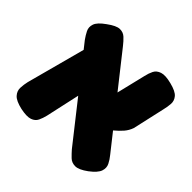

<svg xmlns="http://www.w3.org/2000/svg" viewBox="-157 -744 911 911"><g transform="rotate(45 298.5 -288.5)"><path d="M525 -10Q488 17 464.5 17Q441 17 425.5 2Q410 -13 396 -29L73 -439Q60 -457 50.5 -476Q41 -495 48.5 -517Q56 -539 93 -565Q131 -593 153.5 -593.5Q176 -594 191.5 -579.5Q207 -565 221 -547L544 -138Q558 -121 567.5 -102Q577 -83 569.5 -60.5Q562 -38 525 -10ZM92 5Q48 -5 32 -22.5Q16 -40 17 -62.5Q18 -85 23 -106L109 -427L265 -353L200 -58Q195 -37 186.5 -19Q178 -1 156.5 6.5Q135 14 92 5ZM415 -178 335 -274 394 -518Q399 -541 408 -559Q417 -577 439.5 -584.5Q462 -592 505 -581Q549 -570 563.5 -552.5Q578 -535 576.5 -513.5Q575 -492 569 -468L533 -308Q525 -285 509.5 -267Q494 -249 470.5 -229.5Q447 -210 415 -178Z"/></g></svg>

Font: Fredoka SemiCondensed
Style: Bold
Weight: 700
Width: 4
Designer: Ben Nathan
Foundry: Milena B. Brandão, Ben Nathan
Version: Version 2.001